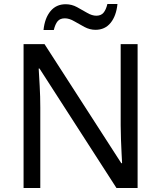

<svg xmlns="http://www.w3.org/2000/svg" viewBox="-20 -933 800 953"><path d="M663 0H558L176 -593H172Q174 -558 177 -506Q180 -454 180 -399V0H97V-714H201L582 -123H586Q585 -139 583.5 -171Q582 -203 580.5 -240.5Q579 -278 579 -311V-714H663ZM196 -784Q202 -843 230.5 -877.5Q259 -912 306 -912Q336 -912 362.5 -897.5Q389 -883 413 -869Q437 -855 458 -855Q481 -855 493.5 -869.5Q506 -884 513 -913H563Q557 -854 529 -819.5Q501 -785 454 -785Q426 -785 399.5 -799Q373 -813 348.5 -827.5Q324 -842 302 -842Q278 -842 266 -827.5Q254 -813 247 -784Z"/></svg>

Font: Noto Sans
Style: Regular
Weight: 400
Designer: Monotype Design Team
Foundry: Monotype Imaging Inc.
Version: Version 1.902